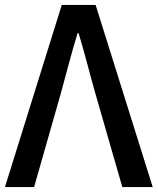

<svg xmlns="http://www.w3.org/2000/svg" viewBox="-22 -757 638 777"><path d="M-2 0H116L225 -382C248 -466 266 -538 292 -623H296C322 -538 339 -466 363 -382L473 0H596L365 -737H228Z"/></svg>

Font: Source Han Sans JP Medium
Style: Regular
Weight: 500
Designer: Ryoko NISHIZUKA 西塚涼子 (kana, bopomofo & ideographs); Paul D. Hunt (Latin, Greek & Cyrillic); Sandoll Communications 산돌커뮤니
Foundry: Adobe
Version: Version 2.002;hotconv 1.0.116;makeotfexe 2.5.65601